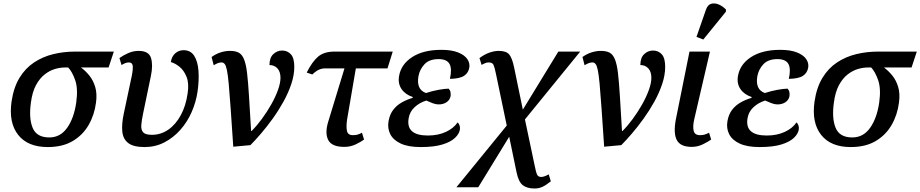

<svg xmlns="http://www.w3.org/2000/svg" viewBox="-20 -831 5263 1098"><path d="M253 10Q139 10 84 -59.5Q29 -129 46 -250Q58 -331 91.5 -386Q125 -441 175 -474Q225 -507 285 -521.5Q345 -536 409 -536H631L601 -445H443Q468 -427 490.5 -399.5Q513 -372 524.5 -333.5Q536 -295 529 -244Q520 -174 487 -116.5Q454 -59 396 -24.5Q338 10 253 10ZM262 -45Q325 -45 364 -100Q403 -155 416 -245Q427 -324 410 -372.5Q393 -421 370 -445H350Q323 -445 293 -436Q263 -427 235 -405Q207 -383 186 -344.5Q165 -306 157 -246Q144 -156 166.5 -100.5Q189 -45 262 -45Z M807 10Q744 10 714 -12.5Q684 -35 679.5 -78Q675 -121 688 -182L734 -399Q742 -441 738.5 -457.5Q735 -474 716 -474Q707 -474 696.5 -470Q686 -466 675 -459L663 -499Q682 -513 711.5 -526.5Q741 -540 773 -540Q831 -540 843.5 -499.5Q856 -459 843 -397L799 -185Q790 -143 788 -115.5Q786 -88 799 -74Q812 -60 848 -60Q900 -60 942.5 -89.5Q985 -119 1014 -172.5Q1043 -226 1053 -297Q1062 -355 1046.5 -392.5Q1031 -430 1005.5 -450Q980 -470 957 -476Q962 -509 982.5 -526.5Q1003 -544 1030 -544Q1070 -544 1090.5 -512Q1111 -480 1115 -426.5Q1119 -373 1110 -309Q1101 -247 1076 -190Q1051 -133 1011 -88Q971 -43 919.5 -16.5Q868 10 807 10Z M1190 -505Q1215 -523 1242 -531.5Q1269 -540 1295 -540Q1326 -540 1345 -530Q1364 -520 1375.5 -492Q1387 -464 1393 -413Q1399 -362 1404 -281Q1409 -200 1416 -82H1419Q1449 -112 1478 -151.5Q1507 -191 1531 -233.5Q1555 -276 1569.5 -316Q1584 -356 1584 -386Q1584 -421 1566.5 -440Q1549 -459 1521 -459Q1521 -501 1543 -521.5Q1565 -542 1593 -542Q1624 -542 1643.5 -520.5Q1663 -499 1663 -449Q1663 -402 1646 -351Q1629 -300 1601 -249.5Q1573 -199 1539.5 -152.5Q1506 -106 1472.5 -67Q1439 -28 1412 -1L1314 8Q1305 -124 1299 -211.5Q1293 -299 1288 -352Q1283 -405 1277.5 -431Q1272 -457 1264.5 -465.5Q1257 -474 1247 -474Q1236 -474 1226 -470Q1216 -466 1202 -458Z M1949 9Q1877 9 1857 -30.5Q1837 -70 1857 -135L1950 -440H1839Q1821 -440 1804 -432.5Q1787 -425 1766 -405L1734 -416Q1765 -478 1799 -507Q1833 -536 1893 -536H2226L2196 -440H2015L1965 -148Q1959 -108 1964 -83Q1969 -58 1998 -58Q2015 -58 2026 -61.5Q2037 -65 2050 -72L2062 -33Q2045 -20 2014.5 -5.5Q1984 9 1949 9Z M2386 10Q2315 10 2272 -10Q2229 -30 2212 -63.5Q2195 -97 2202 -138Q2209 -178 2229.5 -204Q2250 -230 2279 -246Q2308 -262 2339 -271L2341 -276Q2298 -290 2276.5 -321.5Q2255 -353 2262 -395Q2273 -463 2337 -504.5Q2401 -546 2504 -546Q2563 -546 2600 -531Q2637 -516 2652.5 -493Q2668 -470 2664 -445Q2659 -414 2634 -397.5Q2609 -381 2553 -380Q2566 -438 2550.5 -465.5Q2535 -493 2488 -493Q2435 -493 2407.5 -463.5Q2380 -434 2373 -395Q2360 -319 2416 -299Q2452 -311 2489 -317.5Q2526 -324 2546 -324Q2555 -314 2556.5 -303Q2558 -292 2557 -282Q2553 -259 2533 -246Q2513 -233 2486 -234Q2472 -234 2453.5 -241Q2435 -248 2418 -256Q2379 -244 2351 -218Q2323 -192 2317 -155Q2300 -56 2427 -56Q2485 -56 2529.5 -76.5Q2574 -97 2597 -131Q2604 -125 2608 -114Q2612 -103 2610 -90Q2606 -65 2581.5 -42Q2557 -19 2509.5 -4.5Q2462 10 2386 10Z M2590 240 2878 -113 2817 -405Q2809 -445 2802.5 -459.5Q2796 -474 2775 -474Q2763 -474 2753.5 -469.5Q2744 -465 2734 -460L2722 -499Q2752 -521 2780 -530.5Q2808 -540 2832 -540Q2875 -540 2892 -519.5Q2909 -499 2920 -446L2970 -204L3173 -536H3298L2982 -148L3037 113Q3045 154 3051.5 167.5Q3058 181 3075 181Q3084 181 3096 176.5Q3108 172 3118 166L3130 206Q3101 229 3081 238Q3061 247 3037 247Q2993 247 2969 227.5Q2945 208 2934 154L2892 -49L2715 240Z M3311 -505Q3336 -523 3363 -531.5Q3390 -540 3416 -540Q3447 -540 3466 -530Q3485 -520 3496.5 -492Q3508 -464 3514 -413Q3520 -362 3525 -281Q3530 -200 3537 -82H3540Q3570 -112 3599 -151.5Q3628 -191 3652 -233.5Q3676 -276 3690.5 -316Q3705 -356 3705 -386Q3705 -421 3687.5 -440Q3670 -459 3642 -459Q3642 -501 3664 -521.5Q3686 -542 3714 -542Q3745 -542 3764.5 -520.5Q3784 -499 3784 -449Q3784 -402 3767 -351Q3750 -300 3722 -249.5Q3694 -199 3660.5 -152.5Q3627 -106 3593.5 -67Q3560 -28 3533 -1L3435 8Q3426 -124 3420 -211.5Q3414 -299 3409 -352Q3404 -405 3398.5 -431Q3393 -457 3385.5 -465.5Q3378 -474 3368 -474Q3357 -474 3347 -470Q3337 -466 3323 -458Z M3936 9Q3871 9 3850.5 -30Q3830 -69 3845 -148L3923 -536H4040L3950 -148Q3941 -108 3947 -83Q3953 -58 3983 -58Q3999 -58 4010 -61.5Q4021 -65 4035 -72L4047 -33Q4029 -20 3999 -5.5Q3969 9 3936 9ZM4002 -605 3963 -620 4017 -775Q4027 -804 4047.5 -809.5Q4068 -815 4091 -805Q4114 -795 4132 -776L4131 -764Z M4324 10Q4253 10 4210 -10Q4167 -30 4150 -63.5Q4133 -97 4140 -138Q4147 -178 4167.5 -204Q4188 -230 4217 -246Q4246 -262 4277 -271L4279 -276Q4236 -290 4214.5 -321.5Q4193 -353 4200 -395Q4211 -463 4275 -504.5Q4339 -546 4442 -546Q4501 -546 4538 -531Q4575 -516 4590.5 -493Q4606 -470 4602 -445Q4597 -414 4572 -397.5Q4547 -381 4491 -380Q4504 -438 4488.5 -465.5Q4473 -493 4426 -493Q4373 -493 4345.5 -463.5Q4318 -434 4311 -395Q4298 -319 4354 -299Q4390 -311 4427 -317.5Q4464 -324 4484 -324Q4493 -314 4494.5 -303Q4496 -292 4495 -282Q4491 -259 4471 -246Q4451 -233 4424 -234Q4410 -234 4391.5 -241Q4373 -248 4356 -256Q4317 -244 4289 -218Q4261 -192 4255 -155Q4238 -56 4365 -56Q4423 -56 4467.5 -76.5Q4512 -97 4535 -131Q4542 -125 4546 -114Q4550 -103 4548 -90Q4544 -65 4519.5 -42Q4495 -19 4447.5 -4.5Q4400 10 4324 10Z M4845 10Q4731 10 4676 -59.5Q4621 -129 4638 -250Q4650 -331 4683.5 -386Q4717 -441 4767 -474Q4817 -507 4877 -521.5Q4937 -536 5001 -536H5223L5193 -445H5035Q5060 -427 5082.5 -399.5Q5105 -372 5116.5 -333.5Q5128 -295 5121 -244Q5112 -174 5079 -116.5Q5046 -59 4988 -24.5Q4930 10 4845 10ZM4854 -45Q4917 -45 4956 -100Q4995 -155 5008 -245Q5019 -324 5002 -372.5Q4985 -421 4962 -445H4942Q4915 -445 4885 -436Q4855 -427 4827 -405Q4799 -383 4778 -344.5Q4757 -306 4749 -246Q4736 -156 4758.5 -100.5Q4781 -45 4854 -45Z"/></svg>

Font: Noto Serif Medium
Style: Italic
Weight: 500
Italic angle: -12°
Designer: Monotype Design Team
Foundry: Monotype Imaging Inc.
Version: Version 2.014; ttfautohint (v1.8.4.7-5d5b)